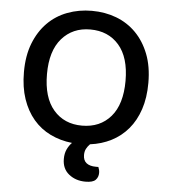

<svg xmlns="http://www.w3.org/2000/svg" viewBox="-56 -672 804 913"><g transform="rotate(5 346.5 -216.0)"><path d="M643 -304Q643 -233 624.5 -177.5Q606 -122 572.5 -82.5Q539 -43 493 -19.5Q447 4 392 11Q381 22 374.5 34.5Q368 47 368 64Q368 90 384 102.5Q400 115 429 115H441Q447 129 447 143Q447 163 434 176.5Q421 190 386 190Q339 190 306.5 164Q274 138 274 91Q274 65 283 45.5Q292 26 306 12Q250 6 202.5 -17Q155 -40 121 -80Q87 -120 68 -176Q49 -232 49 -304Q49 -382 72 -441Q95 -500 135 -540.5Q175 -581 229.5 -601.5Q284 -622 346 -622Q409 -622 463 -601.5Q517 -581 557 -540.5Q597 -500 620 -441Q643 -382 643 -304ZM534 -304Q534 -416 483 -474.5Q432 -533 346 -533Q262 -533 210.5 -474Q159 -415 159 -304Q159 -192 210 -133Q261 -74 346 -74Q432 -74 483 -133Q534 -192 534 -304Z"/></g></svg>

Font: Baloo Thambi 2 Medium
Style: Regular
Weight: 500
Designer: Aadarsh Rajan and Ek Type
Foundry: Ek Type
Version: Version 1.640;hotconv 1.0.111;makeotfexe 2.5.65597; ttfautoh